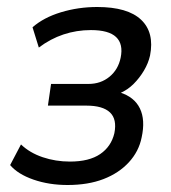

<svg xmlns="http://www.w3.org/2000/svg" viewBox="-20 -520 490 549"><path d="M173 9Q120 9 75.5 -6.5Q31 -22 9 -48L40 -107Q65 -83 102 -70.5Q139 -58 180 -58Q235 -58 266.5 -79.5Q298 -101 307 -139Q315 -179 294.5 -198.5Q274 -218 227 -218H117L126 -280H233Q268 -280 293 -300.5Q318 -321 325 -355Q333 -394 312 -414Q291 -434 240 -434Q199 -434 161.5 -421.5Q124 -409 91 -384L73 -442Q105 -470 154.5 -485Q204 -500 258 -500Q345 -500 383.5 -463.5Q422 -427 409 -361Q404 -339 391.5 -318Q379 -297 362 -280Q345 -263 322 -253V-256Q364 -243 380 -210Q396 -177 385 -127Q377 -87 348.5 -56Q320 -25 276 -8Q232 9 173 9Z"/></svg>

Font: Nunito Sans 10pt Condensed Medium
Style: Italic
Weight: 500
Width: 3
Italic angle: -9°
Designer: Vernon Adams
Foundry: Vernon Adams
Version: Version 3.101;gftools[0.9.27]